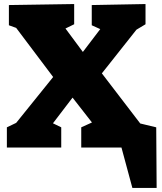

<svg xmlns="http://www.w3.org/2000/svg" viewBox="-20 -730 800 950"><path d="M283 -100V0H14V-100L60 -122L243 -349L60 -592L24 -605V-705L347 -710V-610L304 -589L390 -473L476 -586L434 -605V-705L700 -710V-610L655 -583L484 -367L677 -115L711 -100V0H382V-100L435 -124L339 -247L242 -120ZM533 -153 753 -100 755 200H635L581 0H533Z"/></svg>

Font: Bitter Black
Style: Regular
Weight: 900
Designer: Sol Matas, and Bitter project Authors
Foundry: Sol Matas
Version: Version 2.001